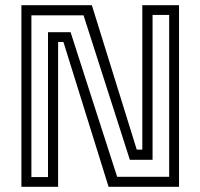

<svg xmlns="http://www.w3.org/2000/svg" viewBox="-20 -720 772 740"><path d="M101 -37.5H165V-596H252L431.5 -38.5H632V-662.5H568V-104H480.5L302 -661H101ZM62.5 0V-700H334L507 -143.5H528.5V-700H670V0H398.5L224.5 -558H204V0Z"/></svg>

Font: Tourney Thin
Style: Regular
Weight: 400
Version: Version 1.015